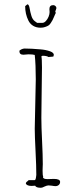

<svg xmlns="http://www.w3.org/2000/svg" viewBox="-20 -889 382 909"><path d="M114.3 -792Q122.1 -775.9 137 -766.8Q151.9 -757.8 171.9 -757.8Q184.6 -757.8 193.4 -761.2Q203.6 -764.6 209.2 -768.1Q214.8 -771.5 220.2 -779.8Q225.6 -787.6 228.8 -793.9Q231.9 -800.3 236.3 -810.5Q239.3 -817.9 241.2 -821.8Q243.2 -825.7 244.1 -827.6L241.7 -835L244.6 -842.3Q247.1 -848.6 247.1 -850.6Q247.1 -856.4 242.4 -860.6Q237.8 -864.7 231.9 -864.7Q213.9 -864.7 213.9 -845.7Q213.9 -841.8 214.4 -838.9Q214.8 -835.4 214.8 -831.5Q214.8 -821.8 210 -809.8Q205.1 -797.9 197 -789.3Q189 -780.8 180.7 -780.8H155.8L145 -788.6Q134.3 -796.4 128.9 -813.2Q123.5 -830.1 119.6 -853Q116.7 -867.7 109.9 -868.7L99.1 -859.9Q99.1 -822.8 114.3 -792ZM173.8 0Q180.2 0 190.9 -5.9Q202.6 -11.2 209.5 -11.2Q215.3 -11.2 226.1 -9.8Q235.8 -7.8 242.7 -7.8Q252 -7.8 258.3 -13.4Q264.6 -19 264.6 -27.8Q264.6 -42 234.9 -42Q226.6 -42 220.2 -41.5Q213.9 -41 205.6 -41Q183.6 -41 183.6 -50.8L184.6 -53.2Q181.6 -57.6 181.6 -81.1Q181.6 -91.8 182.1 -99.1L182.6 -111.8Q182.6 -153.3 179.2 -221.7Q175.8 -289.6 175.8 -331.1Q175.8 -370.6 177.2 -450.2Q178.7 -529.3 178.7 -568.8Q178.7 -613.3 175.8 -622.1L180.7 -625Q201.7 -625 209.5 -619.1L232.4 -621.1Q234.9 -627 234.9 -628.9Q234.9 -639.6 217.3 -646Q197.3 -653.3 171.4 -655.3Q128.4 -659.2 95.7 -659.2Q89.4 -659.2 80.6 -655Q71.8 -650.9 71.8 -647Q71.8 -629.9 90.8 -629.9L103 -630.9L114.7 -631.8Q135.3 -631.8 144.5 -628.9Q149.4 -583.5 149.4 -513.2Q149.4 -483.4 147 -397Q144.5 -310.1 144.5 -279.8Q144.5 -247.6 148.4 -170.4Q151.9 -102.5 151.9 -61Q151.9 -57.6 150.4 -49.3Q148.4 -42 148.4 -40L144.5 -36.1H115.7L109.9 -30.8Q105.5 -27.8 104 -25.4Q102.5 -22.9 102.5 -19Q108.4 -8.8 129.9 -8.8Q134.3 -8.8 138.2 -9.3Q141.6 -9.8 146.5 -9.8Q150.4 0 173.8 0Z"/></svg>

Font: Amatica SC
Style: Regular
Weight: 400
Version: Version 2.000